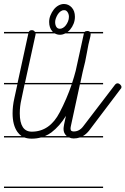

<svg xmlns="http://www.w3.org/2000/svg" viewBox="-20 -702 628 961"><path d="M496 -14H380Q365 -9 349 -9Q336 -9 326 -14H185Q163 -8 139 -8Q118 -8 102 -14H0V-21H88Q76 -29 67 -42Q43 -76 43 -135Q43 -152 45 -170.5Q47 -189 52 -211L67 -280H0V-287H68L122 -535H0V-542H124Q128 -551 139 -551Q148 -551 153 -545Q154 -544 155 -542H245Q243 -544 242 -545Q226 -563 226 -592Q226 -609 232.5 -625Q239 -641 249 -654Q259 -667 272.5 -674.5Q286 -682 300 -682Q323 -682 339 -664.5Q355 -647 355 -618Q355 -600 348.5 -583.5Q342 -567 331 -554Q325 -547 318 -542H403Q408 -547 418 -547Q427 -547 430 -542H496V-535H433Q434 -531 433.5 -527Q433 -523 432 -518Q422 -481 415 -438.5Q408 -396 394 -343L382 -287H496V-280H380L336 -77Q333 -64 333 -59Q333 -50 337.5 -47Q342 -44 349 -44Q377 -44 396 -69L555 -277Q561 -285 569 -285Q575 -285 581.5 -279Q588 -273 588 -266Q588 -260 583 -256L425 -47Q411 -30 395 -21H496ZM158 -529 105 -287H341Q351 -317 359 -348L400 -535H307Q294 -528 280 -528Q266 -528 254 -535H158V-534ZM79 -135Q79 -43 139 -43Q229 -43 279 -140Q314 -207 339 -280H103L87 -204Q79 -170 79 -135ZM300 -651Q291 -651 283 -645Q275 -639 269.5 -630.5Q264 -622 260 -611.5Q256 -601 256 -592Q256 -577 262 -567.5Q268 -558 280 -558Q287 -558 295 -562.5Q303 -567 309.5 -575.5Q316 -584 320.5 -595Q325 -606 325 -618Q325 -630 319 -640Q313 -650 304 -651ZM298 -57Q298 -63 301 -80L310 -122Q279 -71 237 -39Q222 -28 205 -21H314L313 -22Q298 -35 298 -57ZM496 239H0V232H496Z"/></svg>

Font: Gruenewald VA 1. Klasse
Style: Regular
Weight: 400
Designer: Peter Wiegel
Foundry: Peter Wiegel, nach dem Schriftentwurf von Dr. H. Gr¸newald
Version: Version 0.007